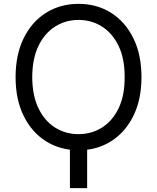

<svg xmlns="http://www.w3.org/2000/svg" viewBox="-20 -757 802 980"><path d="M424.8 -19.5V203.1H336.9V-19.5ZM702.1 -363.3Q702.1 -248.5 660.4 -164.8Q618.7 -81.1 546.4 -35.6Q474.1 9.8 380.9 9.8Q288.1 9.8 215.3 -35.6Q142.6 -81.1 101.1 -164.8Q59.6 -248.5 59.6 -363.3Q59.6 -478.5 101.1 -562.5Q142.6 -646.5 215.3 -691.9Q288.1 -737.3 380.9 -737.3Q474.1 -737.3 546.4 -691.9Q618.7 -646.5 660.4 -562.5Q702.1 -478.5 702.1 -363.3ZM616.2 -363.3Q616.7 -458 585.2 -522.9Q553.7 -587.9 500.2 -621.6Q446.8 -655.3 380.9 -655.3Q314.9 -655.3 261.5 -621.6Q208 -587.9 176.5 -522.9Q145 -458 144.5 -363.3Q145 -269 176.5 -204.1Q208 -139.2 261.5 -105.7Q314.9 -72.3 380.9 -72.3Q446.8 -72.3 500.2 -105.7Q553.7 -139.2 585.2 -204.1Q616.7 -269 616.2 -363.3Z"/></svg>

Font: GitLab Sans
Style: Regular
Weight: 400
Designer: Rasmus Andersson
Foundry: Modifications by GitLab B.V., manufactured by rsms
Version: Version 4.000;git-c8fb6b7